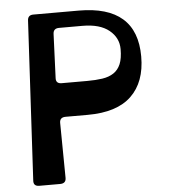

<svg xmlns="http://www.w3.org/2000/svg" viewBox="-58 -912 856 965"><g transform="rotate(-5 370.5 -430.0)"><path d="M269 -782Q240 -782 239 -754L230 -533Q228 -504 258 -504H387Q430 -504 463.5 -509Q497 -514 520.5 -529.5Q544 -545 556 -573.5Q568 -602 568 -649Q568 -706 521.5 -744Q475 -782 387 -782ZM117 -832Q118 -860 146 -860H375Q668 -860 668 -603Q668 -474 595 -404Q522 -334 375 -334H263Q233 -334 233 -306L236 -28Q236 0 206 0H101Q71 0 73 -29Z"/></g></svg>

Font: OpenDyslexic 3
Style: Regular
Weight: 400
Designer: Abelardo Gonzalez
Version: Version 1.000;PS 001.001;hotconv 1.0.56